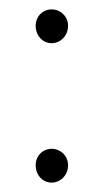

<svg xmlns="http://www.w3.org/2000/svg" viewBox="-20 -381 221 409"><path d="M90 -361C71 -361 56 -346 56 -326C56 -305 71 -289 90 -289C109 -289 125 -305 125 -326C125 -346 109 -361 90 -361ZM90 -64C71 -64 56 -49 56 -29C56 -8 71 8 90 8C109 8 125 -8 125 -29C125 -49 109 -64 90 -64Z"/></svg>

Font: Montserrat ExtraLight
Style: Regular
Weight: 250
Designer: Julieta Ulanovsky
Foundry: Julieta Ulanovsky
Version: Version 4.000